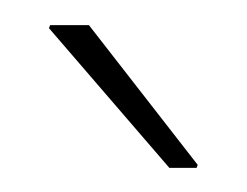

<svg xmlns="http://www.w3.org/2000/svg" viewBox="-20 -782 199 155"><path d="M20.5 -761.7H51.8L139.6 -648.9L138.7 -646.5H116.7L19.5 -759.3Z"/></svg>

Font: Battambang Thin
Style: Regular
Weight: 100
Designer: Danh Hong
Version: Version 8.002; ttfautohint (v1.8.3)